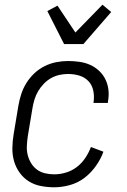

<svg xmlns="http://www.w3.org/2000/svg" viewBox="-20 -787 540 815"><path d="M210 8Q181 8 153 2.5Q125 -3 102 -17.5Q79 -32 63 -54.5Q47 -77 39.5 -103.5Q32 -130 32.5 -159Q33 -188 38 -218L58 -338Q62 -362 70 -387Q78 -412 92 -434.5Q106 -457 125.5 -475.5Q145 -494 169 -506Q193 -518 218.5 -523Q244 -528 269 -528Q293 -528 317.5 -524.5Q342 -521 363 -511.5Q384 -502 401 -486Q418 -470 428 -449Q438 -428 440.5 -404Q443 -380 438 -355V-350H377V-353Q381 -378 376 -402Q371 -426 355.5 -442.5Q340 -459 317 -466Q294 -473 269 -473Q251 -473 232.5 -469Q214 -465 197 -455.5Q180 -446 166 -431.5Q152 -417 142 -400Q132 -383 126.5 -365Q121 -347 118 -329L98 -209Q95 -188 94 -168Q93 -148 97.5 -129.5Q102 -111 112 -94.5Q122 -78 137 -67Q152 -56 171 -51.5Q190 -47 210 -47Q235 -47 260 -54.5Q285 -62 306 -78Q327 -94 342 -116.5Q357 -139 366 -163L419 -143Q408 -112 387 -82.5Q366 -53 338.5 -32Q311 -11 277 -1.5Q243 8 210 8ZM252 -600 181 -740 224 -763 300 -649 415 -767 452 -736 334 -600Z"/></svg>

Font: Iosevka SS18 Light
Style: Italic
Weight: 300
Italic angle: -9°
Monospace: yes
Designer: Belleve Invis
Foundry: Belleve Invis
Version: Version 25.1.1; ttfautohint (v1.8.4)